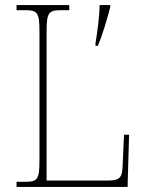

<svg xmlns="http://www.w3.org/2000/svg" viewBox="-20 -734 574 754"><path d="M45 0H481L487 -205H467L462 -94C461 -39 455 -25 403 -25H163V-606C163 -683 169 -694 219 -694H252V-714H45V-694H79C129 -694 135 -683 135 -606V-108C135 -31 129 -20 79 -20H45ZM355 -564V-554H364C383 -597 402 -664 413 -706V-714H371C371 -672 363 -613 355 -564Z"/></svg>

Font: Noto Serif Myanmar SemiCondensed Thin
Style: Regular
Weight: 100
Width: 4
Designer: Ben Mitchell and the Monotype Design Team
Foundry: Monotype Imaging Inc.
Version: Version 2.106